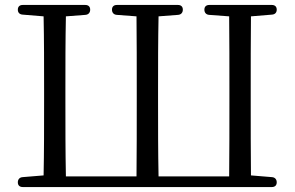

<svg xmlns="http://www.w3.org/2000/svg" viewBox="-20 -751 1190 775"><path d="M72 4H1077C1090 4 1097 -3 1097 -15C1097 -27 1090 -35 1078 -36L993 -43C992 -140 992 -238 992 -342V-388C992 -490 992 -588 993 -685L1078 -692C1090 -693 1097 -700 1097 -712C1097 -724 1090 -731 1077 -731H825C812 -731 805 -724 805 -712C805 -700 812 -692 824 -691L905 -685C906 -588 906 -491 906 -388V-342C906 -236 906 -138 905 -39H620C618 -138 618 -236 618 -342V-388C618 -490 618 -588 620 -685L699 -691C711 -692 718 -700 718 -712C718 -724 711 -731 698 -731H452C439 -731 432 -724 432 -712C432 -700 439 -692 451 -691L531 -685C532 -587 532 -490 532 -388V-342C532 -236 532 -138 531 -39H246C244 -138 244 -236 244 -342V-388C244 -491 244 -588 246 -685L325 -691C337 -692 344 -700 344 -712C344 -724 337 -731 324 -731H72C59 -731 52 -724 52 -712C52 -700 59 -693 71 -692L156 -685C158 -588 158 -490 158 -388V-342C158 -238 158 -140 156 -43L71 -36C59 -35 52 -27 52 -15C52 -3 59 4 72 4Z"/></svg>

Font: 寒蝉锦书宋
Style: Regular
Weight: 400
Designer: 寒蝉锦书宋{Warren} 思源宋体{Ryoko NISHIZUKA 西塚涼子 (kana & ideographs); Frank Grießhammer (Latin, Greek & Cyrillic); Wenlong ZHANG 
Foundry: Adobe & ChillType
Version: Version 2.000;Glyphs 3.1.1 (3135)